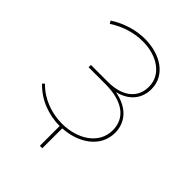

<svg xmlns="http://www.w3.org/2000/svg" viewBox="-244 -824 1111 1111"><g transform="rotate(45 311.5 -269.0)"><path d="M286 165H306V2C431 -5 541 -77 541 -196C541 -286 479 -348 377 -366C461 -386 511 -443 511 -524C511 -636 406 -703 279 -703C209 -703 132 -682 63 -637L73 -620C139 -664 213 -684 280 -684C395 -684 491 -624 491 -523C491 -430 420 -375 302 -375H164V-356H301C441 -356 521 -298 521 -197C521 -82 409 -16 286 -16C203 -16 116 -45 53 -110L40 -99C106 -29 198 3 286 3Z"/></g></svg>

Font: Montserrat-Alt1 Thin
Style: Regular
Weight: 100
Designer: Differentunic
Foundry: Differentunic
Version: Version 7.222